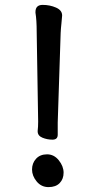

<svg xmlns="http://www.w3.org/2000/svg" viewBox="-20 -744 390 785"><path d="M125 -695Q125 -724 154.5 -724Q184 -724 209 -713Q234 -702 234 -681V-680Q233 -663 231 -646.5Q229 -630 228 -609L216 -243V-193Q216 -173 194.5 -173Q173 -173 153.5 -181Q134 -189 134 -207V-209Q136 -225 136 -247L130 -614Q130 -662 125 -692ZM172.5 -113Q201 -113 220.5 -88.5Q240 -64 240 -38Q240 -12 224 4.5Q208 21 178.5 21Q149 21 130 -2Q111 -25 111 -51Q111 -77 127.5 -95Q144 -113 172.5 -113Z"/></svg>

Font: LXGW ZhenKai
Style: Regular
Weight: 400
Designer: LXGW / Fontworks Inc.
Foundry: LXGW / Fontworks Inc.
Version: Version 0.800;June 8, 2025